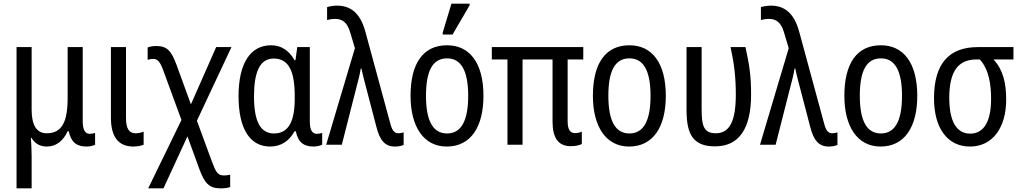

<svg xmlns="http://www.w3.org/2000/svg" viewBox="-20 -796 5620 1056"><path d="M71 240H154V66C154 31 152 -5 150 -38H153C171 -7 199 10 238 10C288 10 328 -21 352 -74H358C371 -13 402 10 456 10C473 10 495 5 503 0V-65C495 -62 484 -60 473 -60C450 -60 435 -81 435 -126V-537H352V-257C352 -126 321 -63 237 -63C181 -63 154 -108 154 -193V-537H71Z M712 10C736 10 755 6 770 0V-72C755 -66 741 -63 726 -63C691 -63 673 -87 673 -147V-537H590V-149C590 -43 631 9 712 10Z M795 240H879L1011 -46L1075 130C1105 212 1130 240 1194 240C1217 240 1233 237 1246 233V165C1236 167 1225 169 1212 169C1177 169 1167 150 1145 91L1063 -132L1253 -537H1169L1030 -222L951 -439C922 -517 899 -543 839 -543C818 -543 804 -539 792 -535V-467C800 -470 811 -472 823 -472C849 -472 862 -453 879 -406L978 -136Z M1466 10C1526 10 1571 -21 1600 -74H1607C1619 -13 1651 10 1705 10C1721 10 1743 5 1752 0V-65C1744 -62 1733 -60 1722 -60C1698 -60 1684 -81 1684 -126V-537H1615L1605 -465H1600C1569 -520 1525 -547 1471 -547C1359 -547 1292 -451 1292 -267C1292 -84 1357 10 1466 10ZM1487 -62C1414 -62 1377 -125 1377 -266C1377 -401 1410 -474 1485 -474C1567 -474 1601 -407 1601 -267V-253C1601 -123 1564 -62 1487 -62Z M2152 10C2170 10 2187 7 2200 1V-68C2192 -65 2182 -63 2171 -63C2148 -63 2136 -79 2125 -123L1990 -620C1961 -729 1904 -765 1834 -765C1813 -765 1793 -761 1779 -757V-686C1789 -689 1807 -692 1823 -692C1860 -692 1889 -676 1906 -618L1932 -531L1774 0H1860L1943 -326C1951 -356 1960 -390 1964 -419H1968C1975 -384 1989 -332 1999 -294L2050 -99C2069 -23 2098 10 2152 10Z M2415 -606H2469L2563 -767V-776H2463L2415 -617ZM2639 -269C2639 -450 2563 -547 2439 -547C2306 -547 2238 -446 2238 -269C2238 -98 2311 10 2437 10C2570 10 2639 -99 2639 -269ZM2323 -269C2323 -404 2358 -475 2439 -475C2518 -475 2555 -404 2555 -269C2555 -134 2518 -62 2439 -62C2359 -62 2323 -135 2323 -269Z M3119 8C3145 8 3168 3 3180 -4V-72C3170 -67 3156 -64 3143 -64C3116 -64 3102 -82 3102 -130V-469H3188V-537H2685V-469H2771V0H2854V-469H3019V-127C3019 -37 3051 8 3119 8Z M3642 -269C3642 -450 3566 -547 3442 -547C3309 -547 3241 -446 3241 -269C3241 -98 3314 10 3440 10C3573 10 3642 -99 3642 -269ZM3326 -269C3326 -404 3361 -475 3442 -475C3521 -475 3558 -404 3558 -269C3558 -134 3521 -62 3442 -62C3362 -62 3326 -135 3326 -269Z M3913 9C4043 9 4111 -86 4111 -276C4111 -379 4102 -437 4080 -537H3998C4018 -447 4027 -370 4027 -276C4027 -130 3993 -63 3917 -63C3847 -63 3839 -110 3839 -198V-537H3756V-189C3756 -52 3796 9 3913 9Z M4538 10C4556 10 4573 7 4586 1V-68C4578 -65 4568 -63 4557 -63C4534 -63 4522 -79 4511 -123L4376 -620C4347 -729 4290 -765 4220 -765C4199 -765 4179 -761 4165 -757V-686C4175 -689 4193 -692 4209 -692C4246 -692 4275 -676 4292 -618L4318 -531L4160 0H4246L4329 -326C4337 -356 4346 -390 4350 -419H4354C4361 -384 4375 -332 4385 -294L4436 -99C4455 -23 4484 10 4538 10Z M5025 -269C5025 -450 4949 -547 4825 -547C4692 -547 4624 -446 4624 -269C4624 -98 4697 10 4823 10C4956 10 5025 -99 5025 -269ZM4709 -269C4709 -404 4744 -475 4825 -475C4904 -475 4941 -404 4941 -269C4941 -134 4904 -62 4825 -62C4745 -62 4709 -135 4709 -269Z M5315 10C5442 10 5514 -98 5514 -247C5514 -339 5497 -413 5444 -469H5554V-537H5359C5201 -537 5117 -448 5117 -255C5117 -93 5190 10 5315 10ZM5316 -61C5238 -61 5201 -134 5201 -257C5201 -404 5250 -469 5351 -469H5369C5419 -414 5431 -332 5431 -252C5431 -133 5394 -61 5316 -61Z"/></svg>

Font: Noto Sans Condensed
Style: Regular
Weight: 400
Width: 3
Designer: Monotype Design Team
Foundry: Monotype Imaging Inc.
Version: Version 2.013